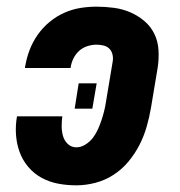

<svg xmlns="http://www.w3.org/2000/svg" viewBox="-20 -548 540 576"><path d="M209 8Q181 8 154.5 3Q128 -2 105 -14.5Q82 -27 65 -47Q48 -67 39 -91.5Q30 -116 28 -143.5Q26 -171 31 -199H167Q165 -184 165 -169Q165 -154 169 -140Q173 -126 183.5 -116Q194 -106 209 -106Q223 -106 236.5 -114.5Q250 -123 259 -135Q268 -147 274 -160.5Q280 -174 284.5 -187.5Q289 -201 292.5 -215Q296 -229 298 -243L318 -363Q320 -374 317.5 -384.5Q315 -395 308 -402Q301 -409 290.5 -411.5Q280 -414 269 -414Q256 -414 242 -409.5Q228 -405 217.5 -395.5Q207 -386 200.5 -373Q194 -360 192 -346Q192 -346 192 -345Q192 -344 191 -344H55Q55 -345 55 -347Q55 -349 56 -351Q60 -375 69 -398.5Q78 -422 93 -443.5Q108 -465 128.5 -482Q149 -499 172.5 -509.5Q196 -520 220.5 -524Q245 -528 269 -528Q296 -528 322 -524.5Q348 -521 371 -511Q394 -501 413 -485Q432 -469 443 -446.5Q454 -424 455.5 -397.5Q457 -371 453 -345L433 -225Q428 -196 420 -168Q412 -140 398.5 -113.5Q385 -87 365.5 -63.5Q346 -40 320.5 -23.5Q295 -7 266 0.5Q237 8 209 8ZM204 -222 216 -298H270L257 -222Z"/></svg>

Font: Iosevka SS04 Heavy Oblique
Style: Regular
Weight: 900
Italic angle: -9°
Monospace: yes
Designer: Belleve Invis
Foundry: Belleve Invis
Version: Version 19.0.0; ttfautohint (v1.8.4)